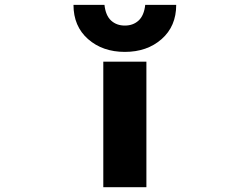

<svg xmlns="http://www.w3.org/2000/svg" viewBox="-20 -783 1040 805"><path d="M288.1 -762.7H418Q422.9 -717.8 445.8 -696.8Q468.8 -675.8 503.4 -675.8Q538.1 -675.8 561 -696.8Q584 -717.8 588.9 -762.7H718.8Q718.8 -672.9 657.7 -619.1Q596.7 -565.4 503.4 -565.4Q410.2 -565.4 349.1 -619.1Q288.1 -672.9 288.1 -762.7ZM413.1 2V-524.4H593.8V2Z"/></svg>

Font: GenEi Gothic M Heavy
Style: Regular
Weight: 800
Designer: o_tamon (Modified); [Source Han Sans]
Ryoko NISHIZUKA  (kana & ideographs); Paul D. Hunt (Latin, Greek & Cyrillic); Wenl
Version: Version 1.1a;Original Version 1.004